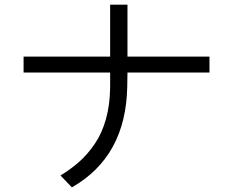

<svg xmlns="http://www.w3.org/2000/svg" viewBox="-20 -766 1040 823"><path d="M81.1 -455.1V-523.4H452.1V-746.1H526.4V-523.4H877.9V-455.1H526.4L525.4 -393.6Q519.5 -94.7 288.1 37.1L239.3 -13.7Q285.2 -42 320.3 -73.2Q355.5 -104.5 386.2 -149.4Q417 -194.3 434.1 -255.4Q451.2 -316.4 452.1 -390.6V-455.1Z"/></svg>

Font: Gothic A1
Style: Regular
Weight: 400
Designer: HanYang I&C Co.,Ltd.
Foundry: HanYang I&C Co.,Ltd.
Version: Version 2.50